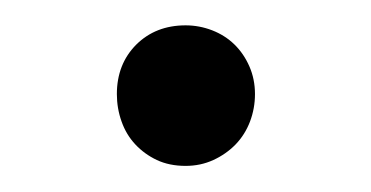

<svg xmlns="http://www.w3.org/2000/svg" viewBox="-20 -115 290 150"><path d="M179.2 -41.5Q179.2 -30.3 175.3 -20Q171.4 -9.8 164.1 -2.2Q156.7 5.4 146.7 10Q136.7 14.6 125 14.6Q112.3 14.6 102.5 10Q92.8 5.4 85.7 -2.2Q78.6 -9.8 75 -20Q71.3 -30.3 71.3 -41.5Q71.3 -64.9 86.4 -80.1Q101.6 -95.2 125 -95.2Q135.7 -95.2 145.8 -91.3Q155.8 -87.4 163.1 -80.3Q170.4 -73.2 174.8 -63.2Q179.2 -53.2 179.2 -41.5Z"/></svg>

Font: Doulos SIL Viet
Style: Regular
Weight: 400
Designer: Walt Agee, Victor Gaultney, Peter Martin, Debbi Hosken, Becca Hirsbrunner
Foundry: SIL International
Version: Version 5.000